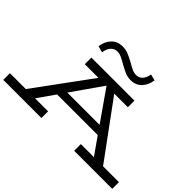

<svg xmlns="http://www.w3.org/2000/svg" viewBox="-175 -1320 1687 1687"><g transform="rotate(45 669.0 -476.0)"><path d="M1346 -83V0H873V-83H1035L922 -244H417L304 -83H466V0H-8V-83H189L571 -604H401V-686H936V-604H767L1149 -83ZM870 -319 671 -604H668L469 -319ZM646 -837Q603 -862 577 -874Q551 -886 524 -886Q490 -886 466 -860.5Q442 -835 434 -785L375 -801Q384 -868 423.5 -909Q463 -950 527 -950Q565 -950 596 -937.5Q627 -925 674 -900Q710 -878 736 -866.5Q762 -855 787 -855Q823 -855 846 -880.5Q869 -906 877 -952L935 -937Q926 -871 886.5 -830Q847 -789 784 -789Q749 -789 719 -801Q689 -813 646 -837Z"/></g></svg>

Font: BioRhyme Expanded
Style: Regular
Weight: 400
Width: 7
Designer: Aoife Mooney
Foundry: Aoife Mooney Type
Version: Version 1.001